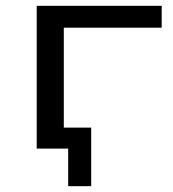

<svg xmlns="http://www.w3.org/2000/svg" viewBox="-20 -510 593 659"><path d="M214 129V0H111V-72H293V129ZM106 0V-490H535V-415H199V0Z"/></svg>

Font: Nunito Sans 10pt Expanded
Style: Regular
Weight: 400
Width: 7
Designer: Vernon Adams
Foundry: Vernon Adams
Version: Version 3.101;gftools[0.9.27]